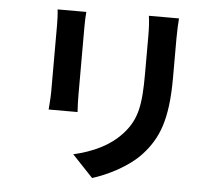

<svg xmlns="http://www.w3.org/2000/svg" viewBox="-56 -840 1112 959"><g transform="rotate(5 500.0 -360.0)"><path d="M803 -776H652C656 -748 658 -716 658 -676V-486C658 -330 645 -255 576 -180C516 -115 435 -77 336 -54L440 56C513 33 617 -16 683 -88C757 -170 799 -263 799 -478V-676C799 -716 801 -748 803 -776ZM339 -768H195C198 -745 199 -710 199 -691V-354C199 -324 195 -285 194 -266H339C337 -289 336 -328 336 -353V-691C336 -723 337 -745 339 -768Z"/></g></svg>

Font: Noto Sans HK
Style: Bold
Weight: 700
Designer: Ryoko NISHIZUKA 西塚涼子 (kana, bopomofo & ideographs); Paul D. Hunt (Latin, Greek & Cyrillic); Sandoll Communications 산돌커뮤니
Foundry: Adobe
Version: Version 2.002;hotconv 1.0.116;makeotfexe 2.5.65601